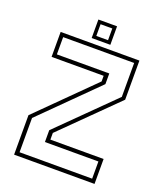

<svg xmlns="http://www.w3.org/2000/svg" viewBox="-151 -928 864 1024"><g transform="rotate(20 281.0 -415.5)"><path d="M75.5 -22H487.5V-119.5H184V-186.5L487 -486V-678.5H84V-580.5H381.5V-520L75.5 -216.5ZM52.5 0V-224L357.5 -526.5V-558.5H62V-700H509V-478L207 -179.5V-141.5H509V0ZM228.5 -726V-831H334.5V-726ZM248 -745H314.5V-811.5H248Z"/></g></svg>

Font: Tourney Thin ExtraLight
Style: Regular
Weight: 250
Version: Version 1.015